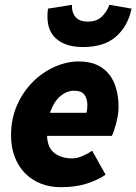

<svg xmlns="http://www.w3.org/2000/svg" viewBox="-20 -768 568 800"><path d="M26 -204Q26 -273 51 -329.5Q76 -386 116.5 -426.5Q157 -467 207.5 -489.5Q258 -512 308 -512Q354 -512 385.5 -497Q417 -482 436.5 -456Q456 -430 465 -395.5Q474 -361 474 -322Q474 -303 470.5 -284Q467 -265 462.5 -248.5Q458 -232 453.5 -219.5Q449 -207 446 -202H176Q178 -152 207 -130Q236 -108 280 -108Q301 -108 324 -118Q347 -128 364 -140L420 -40Q390 -19 343 -3.5Q296 12 234 12Q188 12 150 -3Q112 -18 84.5 -46Q57 -74 41.5 -114Q26 -154 26 -204ZM188 -298H340Q342 -304 343 -312.5Q344 -321 344 -330Q344 -356 332 -373Q320 -390 288 -390Q259 -390 232 -368Q205 -346 188 -298ZM326 -572Q282 -572 252 -584Q222 -596 204 -617Q186 -638 180.5 -667.5Q175 -697 180 -732L280 -748Q278 -718 294 -698Q310 -678 346 -678Q382 -678 403.5 -698Q425 -718 436 -748L528 -732Q514 -661 464.5 -616.5Q415 -572 326 -572Z"/></svg>

Font: mr_Source Sans Pro
Style: Italic
Weight: 900
Italic angle: -11°
Designer: Paul D. Hunt
Foundry: Adobe Systems Incorporated
Version: Version 1.076;July 10, 2024;FontCreator 11.5.0.2430 64-bit